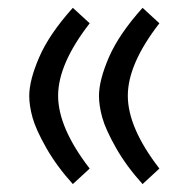

<svg xmlns="http://www.w3.org/2000/svg" viewBox="-20 -464 490 484"><path d="M229.5 -222.2Q229.5 -261.7 254.6 -319.8Q279.8 -377.9 339.4 -444.3L381.8 -405.3Q302.2 -302.7 302.2 -222.7Q302.2 -142.1 381.8 -39.1L339.4 0Q298.3 -45.4 272.2 -91.6Q246.1 -137.7 237.8 -167.7Q229.5 -197.8 229.5 -222.2ZM53.7 -222.2Q53.7 -261.7 78.9 -319.8Q104 -377.9 163.6 -444.3L206.1 -405.3Q126.5 -302.7 126.5 -222.7Q126.5 -142.1 206.1 -39.1L163.6 0Q122.6 -45.4 96.4 -91.6Q70.3 -137.7 62 -167.7Q53.7 -197.8 53.7 -222.2Z"/></svg>

Font: Sahel FD
Style: FD
Weight: 400
Foundry: Saber Rastikerdar (saber.rastikerdar@gmail.com)
Version: Version 3.3.1